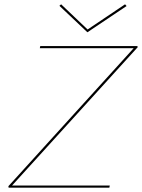

<svg xmlns="http://www.w3.org/2000/svg" viewBox="-20 -872 660 892"><path d="M36 -10H490L488 0H20L19 -7L601 -648H165L167 -658H618L620 -653ZM568 -844 386 -722 256 -845 264 -852 387 -735 561 -852Z"/></svg>

Font: Ysabeau Hairline
Style: Italic
Weight: 100
Italic angle: -12°
Designer: Christian Thalmann (Catharsis Fonts)
Version: Version 0.003